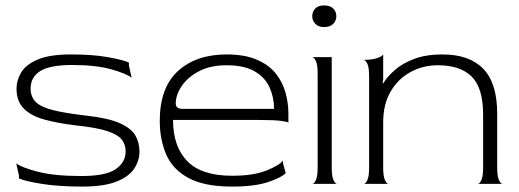

<svg xmlns="http://www.w3.org/2000/svg" viewBox="-20 -679 1918 709"><path d="M284 10Q196 10 134.5 0Q73 -10 50 -20V-30L40 -76Q58 -61 119 -45Q180 -29 280 -29Q371 -29 407.5 -54.5Q444 -80 444 -120Q444 -144 430.5 -162.5Q417 -181 377.5 -194.5Q338 -208 259 -216Q193 -224 144 -237.5Q95 -251 68 -278Q41 -305 41 -351Q41 -383 58.5 -412Q76 -441 120 -459.5Q164 -478 243 -478Q322 -478 378 -468Q434 -458 456 -448V-438L466 -392Q447 -407 391 -423Q335 -439 246 -439Q164 -439 128.5 -416.5Q93 -394 93 -352Q93 -322 111.5 -303Q130 -284 175 -272.5Q220 -261 299 -252Q380 -243 422.5 -224Q465 -205 480 -178.5Q495 -152 495 -119Q495 -85 475 -55.5Q455 -26 409 -8Q363 10 284 10Z M837 10Q735 10 676.5 -21.5Q618 -53 594 -108Q570 -163 570 -233Q570 -355 637 -416.5Q704 -478 817 -478Q883 -478 927.5 -459Q972 -440 997.5 -408.5Q1023 -377 1034 -338Q1045 -299 1045 -258V-226Q1044 -229 1018.5 -232.5Q993 -236 935 -236H619Q619 -138 671.5 -84Q724 -30 837 -30Q915 -30 963 -49Q1011 -68 1025 -86V-76L1035 -40Q1021 -24 971 -7Q921 10 837 10ZM657 -277H992Q992 -319 975.5 -356Q959 -393 920.5 -415.5Q882 -438 817 -438Q756 -438 714 -415.5Q672 -393 650.5 -360.5Q629 -328 629 -297Q629 -287 635 -282Q641 -277 657 -277Z M1177 -579Q1156 -579 1144.5 -591Q1133 -603 1133 -619Q1133 -636 1144 -647.5Q1155 -659 1177 -659Q1199 -659 1210.5 -647.5Q1222 -636 1222 -619Q1222 -603 1210.5 -591Q1199 -579 1177 -579ZM1133 0Q1140 0 1146.5 -14Q1153 -28 1153 -60V-408Q1153 -440 1146.5 -453.5Q1140 -467 1133 -468H1205V-60Q1205 -28 1211.5 -14Q1218 0 1225 0Z M1323 0Q1330 0 1336.5 -14Q1343 -28 1343 -60V-398Q1343 -430 1336.5 -443.5Q1330 -457 1323 -458Q1355 -458 1373 -464.5Q1391 -471 1395 -478V-386L1393 -373L1395 -371Q1410 -396 1438 -420.5Q1466 -445 1509.5 -461.5Q1553 -478 1614 -478Q1713 -478 1764.5 -425Q1816 -372 1816 -259V-60Q1816 -28 1822.5 -14Q1829 0 1836 0H1744Q1751 0 1757.5 -14Q1764 -28 1764 -60V-256Q1764 -354 1722 -396Q1680 -438 1596 -438Q1542 -438 1496 -413Q1450 -388 1422.5 -341Q1395 -294 1395 -227V-60Q1395 -28 1401.5 -14Q1408 0 1415 0Z"/></svg>

Font: Red Rose Light
Style: Regular
Weight: 300
Designer: Jaikishan Patel
Version: Version 1.001; ttfautohint (v1.8.3)